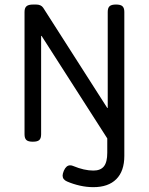

<svg xmlns="http://www.w3.org/2000/svg" viewBox="-20 -604 640 825"><path d="M514.2 -552.7V65.9Q514.2 131.3 479.7 165.8Q445.3 200.2 380.9 200.2Q352.5 200.2 323.2 193.6Q293.9 187 268.1 175.8Q249 167.5 249 150.4Q249 142.6 254.4 129.4Q264.6 106.4 281.2 106.4Q288.6 106.4 294.9 109.4Q341.8 128.9 381.3 128.9Q412.1 128.9 426.5 110.8Q440.9 92.8 440.9 52.2V-9.3L158.7 -449.7H156.7V-26.9Q156.7 -9.8 148.9 -2.4Q141.1 4.9 121.6 4.9H120.6Q101.1 4.9 93.3 -2.4Q85.4 -9.8 85.4 -26.9V-552.7Q85.4 -569.8 93.8 -577.1Q102.1 -584.5 122.1 -584.5H135.3Q156.2 -584.5 165.5 -570.8L440.9 -140.1H442.9V-552.7Q442.9 -569.8 450.7 -577.1Q458.5 -584.5 478 -584.5H479Q498.5 -584.5 506.3 -577.1Q514.2 -569.8 514.2 -552.7Z"/></svg>

Font: Courier Prime Code
Style: Regular
Weight: 400
Designer: Alan Dague-Greene
Foundry: Quote-Unquote Apps
Version: Version 3.0318